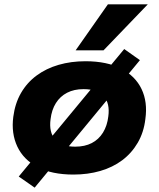

<svg xmlns="http://www.w3.org/2000/svg" viewBox="-20 -790 729 881"><path d="M317 11Q218 11 153 -23Q88 -57 59.5 -117.5Q31 -178 41 -254Q49 -316 76.5 -363.5Q104 -411 148 -443.5Q192 -476 249 -492.5Q306 -509 372 -509Q471 -509 536 -475Q601 -441 629.5 -381.5Q658 -322 647 -244Q640 -183 612 -135Q584 -87 540.5 -54.5Q497 -22 440 -5.5Q383 11 317 11ZM325 -117Q369 -117 401 -133.5Q433 -150 452.5 -181.5Q472 -213 477 -256Q485 -315 456.5 -348Q428 -381 363 -381Q320 -381 288 -364.5Q256 -348 236.5 -317Q217 -286 212 -243Q204 -183 233 -150Q262 -117 325 -117ZM139 71 66 20 550 -565 622 -514ZM327 -559 475 -770H658L455 -559Z"/></svg>

Font: Nunito Sans 10pt SemiExpanded Black
Style: Italic
Weight: 900
Width: 6
Italic angle: -9°
Designer: Vernon Adams
Foundry: Vernon Adams
Version: Version 3.101;gftools[0.9.27]